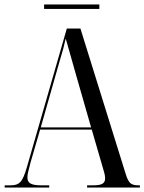

<svg xmlns="http://www.w3.org/2000/svg" viewBox="-20 -842 648 862"><path d="M1 0V-10H30Q58 -10 72 -25.5Q86 -41 100 -89L280 -714H341L545 -59Q554 -30 565 -20Q576 -10 600 -10H608V0H371V-10H398Q429 -10 440.5 -17.5Q452 -25 452 -41Q452 -52 448 -67Q444 -82 439 -98L392 -260H160L117 -112Q112 -92 107.5 -74.5Q103 -57 103 -45Q103 -26 117 -18Q131 -10 164 -10H201V0ZM163 -270H389L321 -507Q302 -574 292 -609.5Q282 -645 275 -669Q269 -642 264 -623.5Q259 -605 253 -585.5Q247 -566 239 -537ZM178 -802V-822H426V-802Z"/></svg>

Font: Noto Serif Display Condensed
Style: Regular
Weight: 400
Width: 3
Designer: Monotype Design Team
Foundry: Monotype Imaging Inc.
Version: Version 2.009